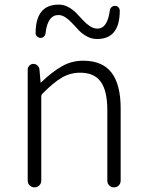

<svg xmlns="http://www.w3.org/2000/svg" viewBox="-20 -809 633 829"><path d="M99.6 -29.3V-508.8Q99.6 -518.6 106.9 -525.9Q114.3 -533.2 124 -533.2Q133.8 -533.2 141.6 -526.4Q149.4 -519.5 150.4 -508.8L155.3 -453.1Q155.3 -452.1 156.2 -452.1Q157.2 -452.1 157.2 -453.1Q204.1 -498 246.6 -522.5Q289.1 -546.9 338.9 -546.9Q421.9 -546.9 461.4 -495.6Q501 -444.3 501 -340.8V-29.3Q501 -16.6 492.7 -8.3Q484.4 0 472.2 0Q460 0 451.7 -8.3Q443.4 -16.6 443.4 -29.3V-333Q443.4 -417 415 -456.1Q386.7 -495.1 326.2 -495.1Q283.2 -495.1 246.6 -473.6Q210 -452.1 163.1 -404.3Q158.2 -399.4 158.2 -391.6V-29.3Q158.2 -16.6 149.4 -8.3Q140.6 0 128.9 0Q117.2 0 108.4 -8.3Q99.6 -16.6 99.6 -29.3ZM399.4 -640.6Q376 -640.6 356 -651.4Q335.9 -662.1 321.3 -677.2Q306.6 -692.4 293 -707.5Q279.3 -722.7 263.7 -733.4Q248 -744.1 232.4 -744.1Q185.5 -744.1 176.8 -666Q175.8 -656.2 168.9 -650.4Q162.1 -644.5 153.3 -645.5Q144.5 -646.5 138.7 -653.3Q133.8 -658.2 133.8 -666Q133.8 -789.1 233.4 -789.1Q255.9 -789.1 275.4 -778.3Q294.9 -767.6 309.6 -752.4Q324.2 -737.3 337.9 -722.2Q351.6 -707 367.7 -696.3Q383.8 -685.5 400.4 -685.5Q444.3 -685.5 454.1 -763.7Q455.1 -772.5 461.9 -778.3Q468.8 -784.2 477.5 -783.7Q486.3 -783.2 492.2 -776.4Q497.1 -770.5 497.1 -762.7Q497.1 -640.6 399.4 -640.6Z"/></svg>

Font: Gen Jyuu Gothic Light
Style: Regular
Weight: 200
Designer: [Source Han Sans]
Ryoko NISHIZUKA  (kana & ideographs); Paul D. Hunt (Latin, Greek & Cyrillic); Wenlong ZHANG  (bopomofo
Version: Version 1.002.20150607